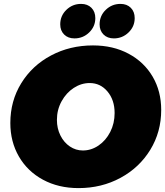

<svg xmlns="http://www.w3.org/2000/svg" viewBox="-20 -949 847 985"><path d="M807 -385Q807 -272 751 -180.5Q695 -89 598 -36.5Q501 16 383 16Q280 16 200.5 -27Q121 -70 77 -146Q33 -222 33 -318Q33 -431 89 -522Q145 -613 242 -664.5Q339 -716 457 -716Q560 -716 639.5 -673.5Q719 -631 763 -556Q807 -481 807 -385ZM272 -334Q272 -290 290 -254Q308 -218 338.5 -197.5Q369 -177 405 -177Q448 -177 485.5 -202.5Q523 -228 545.5 -272Q568 -316 568 -369Q568 -436 531.5 -479.5Q495 -523 440 -523Q397 -523 358.5 -498Q320 -473 296 -429.5Q272 -386 272 -334ZM469 -856Q469 -813 437.5 -782.5Q406 -752 362 -752Q329 -752 309 -772Q289 -792 289 -824Q289 -868 320.5 -898.5Q352 -929 396 -929Q429 -929 449 -909Q469 -889 469 -856ZM671 -856Q671 -813 639.5 -782.5Q608 -752 564 -752Q531 -752 511 -772Q491 -792 491 -824Q491 -868 522.5 -898.5Q554 -929 598 -929Q631 -929 651 -909Q671 -889 671 -856Z"/></svg>

Font: Gontserrat Black
Style: Italic
Weight: 900
Italic angle: -11.3°
Designer: Julieta Ulanovsky
Foundry: Julieta Ulanovsky
Version: Version 6.001